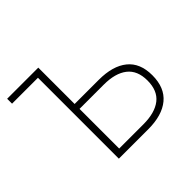

<svg xmlns="http://www.w3.org/2000/svg" viewBox="-131 -684 839 839"><g transform="rotate(-45 288.0 -265.0)"><path d="M197.3 -305.7H346.7Q432.6 -305.7 479.5 -267.8Q526.4 -230 526.4 -154.3Q526.4 -77.6 479.5 -38.8Q432.6 0 346.7 0H165V-500H4.9V-530.3H197.3ZM346.7 -30.3Q418 -30.3 456.5 -60.3Q495.1 -90.3 495.1 -153.3Q495.1 -215.3 456.5 -245.4Q418 -275.4 346.7 -275.4H197.3V-30.3Z"/></g></svg>

Font: Pretendard Std Thin
Style: Regular
Weight: 100
Designer: Base glyphs from Inter by Rasmus Andersson; Hangeul glyphs from Noto Sans CJK(Source Han Sans) by Jang Soo-young and Kan
Foundry: Kil Hyung-jin
Version: Version 1.309